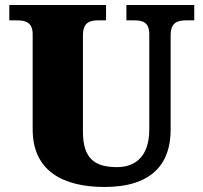

<svg xmlns="http://www.w3.org/2000/svg" viewBox="-20 -734 809 764"><path d="M396 10C585 10 659 -83 659 -217V-593C659 -646 687 -653 723 -653H753V-714H483V-653H512C548 -653 574 -646 574 -597V-219C574 -109 516 -69 446 -69C359 -69 310 -101 310 -210V-593C310 -646 338 -653 373 -653H402V-714H17V-653H46C81 -653 110 -646 110 -597V-219C110 -55 229 10 396 10Z"/></svg>

Font: Noto Serif Georgian Black
Style: Regular
Weight: 900
Designer: Monotype Design Team, Akaki Razmadze
Foundry: Google LLC
Version: Version 2.003